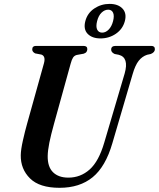

<svg xmlns="http://www.w3.org/2000/svg" viewBox="-20 -930 796 962"><path d="M502.5 -216 604.5 -561.5Q627.5 -642 575 -655.5L554.5 -659.5Q536.5 -668 537 -681.5Q537 -700 559.5 -700H738Q756 -700 756 -683.5Q756 -668 735.5 -659.5L717 -655.5Q692.5 -647.5 675 -625.5Q657.5 -603.5 644.5 -558.5L543 -212.5Q509 -95 444.2 -42Q379.5 11 278.5 11Q178 11 130.5 -36Q83 -83 84 -152.5Q84.5 -181 94.8 -226.5Q105 -272 116 -311L200.5 -614Q209.5 -648.5 187.5 -656.5L156 -662.5Q141 -670.5 141.5 -683Q142 -700 160 -700H398.5Q417.5 -700 417.5 -684Q417.5 -677 413.8 -670.8Q410 -664.5 399.5 -661L364 -654.5Q352 -651 345.8 -641.2Q339.5 -631.5 334 -611L251 -311Q235 -253.5 227.2 -214.8Q219.5 -176 219 -149Q218 -94.5 245.5 -67.2Q273 -40 322.5 -40Q383.5 -40 429.2 -80.8Q475 -121.5 502.5 -216ZM483.5 -737.5Q441.5 -737.5 419.2 -760.5Q397 -783.5 407.5 -824Q418 -864.5 452.5 -887.5Q487 -910.5 529 -910.5Q571.5 -910.5 593.8 -887Q616 -863.5 605.5 -824Q595 -784.5 560.8 -761Q526.5 -737.5 483.5 -737.5ZM522 -881.5Q504.5 -881.5 489 -866.8Q473.5 -852 466.5 -824Q459.5 -796.5 467 -781.5Q474.5 -766.5 492 -766.5Q509.5 -766.5 524.5 -781.8Q539.5 -797 546.5 -824Q553.5 -851.5 546.5 -866.5Q539.5 -881.5 522 -881.5Z"/></svg>

Font: Fraunces 144pt S050 SemiBold
Style: Italic
Weight: 600
Italic angle: -16°
Version: Version 1.000; ttfautohint (v1.8.3)